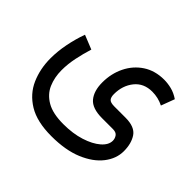

<svg xmlns="http://www.w3.org/2000/svg" viewBox="-144 -561 994 994"><g transform="rotate(45 353.0 -64.0)"><path d="M336.4 246.6Q231 246.6 167.7 208Q104.5 169.4 76.4 105.2Q48.3 41 48.3 -35.6Q48.3 -87.4 59.1 -141.8Q69.8 -196.3 88.4 -248L166 -216.8Q151.9 -171.9 142.1 -124.5Q132.3 -77.1 132.3 -32.7Q132.3 20 151.1 63.5Q169.9 106.9 214.4 132.8Q258.8 158.7 336.4 158.7Q405.8 158.7 460.4 141.4Q515.1 124 546.9 96.4Q578.6 68.8 578.6 38.1Q578.6 22.5 569.3 8.8Q560.1 -4.9 535.6 -4.9H456.5Q384.3 -4.9 355.2 -39.8Q326.2 -74.7 326.2 -136.7Q326.2 -201.2 352.5 -255.1Q378.9 -309.1 427.7 -341.3Q476.6 -373.5 543.5 -373.5Q568.8 -373.5 596.9 -366.7Q625 -359.9 653.3 -340.8L625.5 -266.6Q586.9 -286.1 543.5 -286.1Q481.4 -286.1 446.5 -242.7Q411.6 -199.2 411.6 -136.7Q411.6 -113.8 420.9 -103.3Q430.2 -92.8 458.5 -92.8H540.5Q607.9 -92.8 632.6 -56.4Q657.2 -20 657.2 36.1Q657.2 90.3 620.1 138.4Q583 186.5 511.5 216.6Q439.9 246.6 336.4 246.6Z"/></g></svg>

Font: Vazirmatn UI NL
Style: Regular
Weight: 400
Designer: Saber Rastikerdar
Foundry: Saber Rastikerdar
Version: Version 33.003